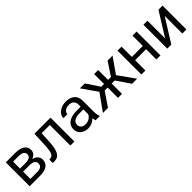

<svg xmlns="http://www.w3.org/2000/svg" viewBox="309 -1768 3007 3007"><g transform="rotate(-45 1812.5 -264.0)"><path d="M316.9 0C442.9 0 520 -50.8 520 -148.9C520 -198.2 492.2 -239.7 439.9 -262.2C430.2 -266.6 419.4 -269.5 407.7 -272C409.7 -272.5 411.6 -273.4 413.1 -273.9C468.8 -294.4 498.5 -335.9 498.5 -384.3C498.5 -482.4 416.5 -528.3 282.7 -528.3H78.6V0ZM316.9 -233.9C392.1 -233.9 429.7 -202.6 429.7 -153.3C429.7 -101.6 391.6 -72.8 316.9 -72.8H168V-233.9ZM168 -302.2V-455.6H282.7C366.2 -455.6 408.2 -431.2 408.2 -378.4C408.2 -340.8 385.3 -315.9 339.4 -307.1C324.2 -303.7 307.1 -302.2 287.1 -302.2Z M712.9 -528.3 703.1 -299.8C697.3 -138.7 675.3 -82 609.9 -78.1L591.3 -76.7L591.8 0H621.1C735.4 0 777.8 -75.7 789.6 -273.9L798.8 -454.6H980V0H1069.3V-528.3Z M1527.8 -44.9C1531.2 -27.8 1534.7 -11.7 1539.1 0H1632.3V-7.3C1620.6 -34.2 1614.3 -75.7 1614.3 -116.2V-361.3C1614.3 -480 1531.7 -538.1 1416 -538.1C1288.6 -538.1 1205.6 -460.4 1205.6 -379.9L1295.4 -379.4C1295.4 -429.2 1341.8 -467.3 1411.1 -467.3C1485.4 -467.3 1524.4 -426.8 1524.4 -362.3V-315.9H1433.6C1284.2 -315.9 1193.4 -253.4 1193.4 -145C1193.4 -57.1 1265.1 9.8 1369.1 9.8C1427.2 9.8 1471.7 -11.7 1504.9 -39.6C1512.7 -45.9 1520 -52.7 1526.4 -60.1C1526.9 -55.2 1527.3 -50.3 1527.8 -44.9ZM1518.1 -136.2C1495.1 -97.2 1446.3 -65.4 1383.8 -65.4C1319.8 -65.4 1283.2 -104.5 1283.2 -153.8C1283.2 -218.3 1341.3 -255.9 1443.4 -255.9H1524.4V-147.9C1522.5 -144 1520.5 -140.1 1518.1 -136.2Z M2347.7 0H2460L2265.1 -273.9L2442.9 -528.3H2333L2189 -309.1H2125V-528.3H2035.2V-309.1H1972.7L1828.1 -528.3H1718.8L1897 -273.4L1701.7 0H1814L1969.2 -228.5H2035.2V0H2125V-228.5H2191.9Z M2642.6 -528.3H2553.2V0H2642.6V-227.5H2885.7V0H2976.1V-528.3H2885.7V-300.3H2642.6Z M3216.3 -137.2V-528.3H3127V0H3216.3L3460.4 -391.1V0H3550.8V-528.3H3460.4Z"/></g></svg>

Font: Bert Sans
Style: Regular
Weight: 400
Designer: Christian Robertson (Google), Cristiano Sobral
Foundry: Google, Cristiano Sobral
Version: Version 3.101